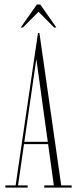

<svg xmlns="http://www.w3.org/2000/svg" viewBox="-20 -852 350 872"><path d="M4.5 0V-10H51L152.5 -702H159L258 -10H305.5V0H181V-10H224.5L198.5 -197.5H89L62 -10H105.5V0ZM90.5 -208H197L145 -584ZM74 -727 147.5 -831.5H163L236 -727H226L155 -798.5L84 -727Z"/></svg>

Font: Imbue 100pt Thin
Style: Regular
Weight: 100
Designer: Tyler Finck
Foundry: Etcetera Type Company
Version: Version 1.102; ttfautohint (v1.8.3)